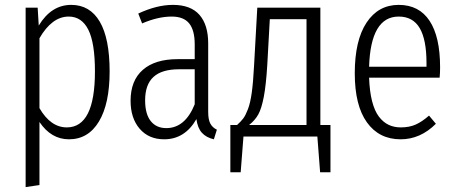

<svg xmlns="http://www.w3.org/2000/svg" viewBox="-20 -554 1852 779"><path d="M269 -534.2Q344.7 -534.2 384.8 -466.1Q424.8 -397.9 424.8 -264.2Q424.8 -132.8 381.3 -60.8Q337.9 11.2 259.8 11.2Q187.5 11.2 140.1 -59.1V196.8L84 205.1V-522.9H132.8L137.2 -450.2Q188 -534.2 269 -534.2ZM251 -37.1Q365.2 -37.1 365.2 -264.2Q365.2 -379.9 338.4 -433.3Q311.5 -486.8 258.8 -486.8Q190.9 -486.8 140.1 -398.9V-115.2Q185.5 -37.1 251 -37.1Z M824.7 -100.1Q824.7 -68.8 833.3 -52.7Q841.8 -36.6 859.9 -27.8L847.7 11.2Q816.4 3.9 799.1 -15.4Q781.7 -34.7 776.9 -70.8Q730 11.2 646 11.2Q583.5 11.2 546.6 -31.7Q509.8 -74.7 509.8 -145Q509.8 -227.1 559.3 -270.5Q608.9 -314 700.7 -314H770V-374Q770 -431.2 747.6 -459Q725.1 -486.8 676.8 -486.8Q621.1 -486.8 556.6 -459L541 -499Q616.2 -534.2 681.6 -534.2Q753.9 -534.2 789.3 -493.7Q824.7 -453.1 824.7 -377.9ZM654.8 -34.2Q731 -34.2 770 -130.9V-272.9H706.1Q636.7 -272.9 602.8 -241.9Q568.8 -210.9 568.8 -147Q568.8 -91.3 591.6 -62.7Q614.3 -34.2 654.8 -34.2Z M1279.8 -46.9H1320.8V145H1278.8L1267.6 0H967.8L956.5 145H914.6V-46.9H941.9Q958 -61.5 967 -73.5Q976.1 -85.4 985.8 -110.6Q995.6 -135.7 1001.5 -178.2Q1007.3 -220.7 1010.7 -286.1L1023.9 -522.9H1279.8ZM1223.6 -46.9V-476.1H1074.7L1064.5 -292Q1059.6 -209.5 1050.3 -161.1Q1041 -112.8 1027.8 -89.4Q1014.6 -65.9 990.7 -46.9Z M1765.6 -280.8Q1765.6 -258.3 1763.7 -238.8H1477.5Q1479.5 -183.1 1489.7 -143.3Q1500 -103.5 1517.3 -80.8Q1534.7 -58.1 1556.6 -47.6Q1578.6 -37.1 1606.4 -37.1Q1640.6 -37.1 1666.5 -48.6Q1692.4 -60.1 1720.7 -85L1748.5 -51.8Q1685.5 11.2 1605.5 11.2Q1518.1 11.2 1468.8 -57.4Q1419.4 -126 1419.4 -256.8Q1419.4 -389.6 1467 -461.9Q1514.6 -534.2 1597.7 -534.2Q1680.2 -534.2 1722.9 -469.5Q1765.6 -404.8 1765.6 -280.8ZM1710.4 -283.2V-298.8Q1710.4 -393.1 1682.9 -439.9Q1655.3 -486.8 1597.7 -486.8Q1483.9 -486.8 1477.5 -283.2Z"/></svg>

Font: Fira Sans Compressed Light
Style: Regular
Weight: 300
Width: 1
Designer: Carrois Corporate & Edenspiekermann AG
Foundry: Carrois Corporate GbR & Edenspiekermann AG
Version: Version 4.203;PS 004.203;hotconv 1.0.88;makeotf.lib2.5.64775